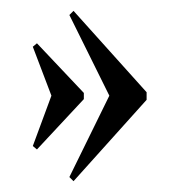

<svg xmlns="http://www.w3.org/2000/svg" viewBox="-20 -392 327 357"><path d="M135.9 -219.2 48.7 -311.5 41 -305.1 75.6 -214.1 41 -120.5 48.7 -114.1 135.9 -207.7ZM116.7 -371.8 109 -364.1 183.3 -214.1 109 -62.8 116.7 -55.1 252.6 -206.4V-220.5Z"/></svg>

Font: Suranna
Style: Regular
Weight: 400
Version: Version 1.0.5; ttfautohint (v1.2.42-39fb)